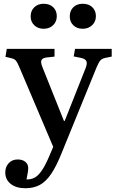

<svg xmlns="http://www.w3.org/2000/svg" viewBox="-20 -771 614 1021"><path d="M115 230Q66 230 37 207Q8 184 8 146Q8 117 26 97Q44 77 74 77Q99 77 114 89Q129 101 130 120Q131 136 121 183Q143 184 162.5 174.5Q182 165 201.5 137Q221 109 243 57L263 10L85 -409Q73 -438 65.5 -447.5Q58 -457 42 -461L9 -469L16 -511H270V-470L225 -465Q206 -462 200.5 -451.5Q195 -441 206 -413L320 -128H324L435 -408Q445 -433 439.5 -445.5Q434 -458 411 -463L372 -471L379 -511H574V-470L539 -463Q522 -459 513.5 -449.5Q505 -440 492 -409L309 40Q280 113 252 154Q224 195 191.5 212.5Q159 230 115 230ZM420 -618Q389 -618 370 -636.5Q351 -655 351 -684Q351 -714 370 -732.5Q389 -751 420 -751Q452 -751 471 -732.5Q490 -714 490 -685Q490 -656 470 -637Q450 -618 420 -618ZM212 -618Q182 -618 162.5 -636.5Q143 -655 143 -684Q143 -714 162.5 -732.5Q182 -751 212 -751Q244 -751 263 -732.5Q282 -714 282 -685Q282 -656 262.5 -637Q243 -618 212 -618Z"/></svg>

Font: Literata 36pt Medium
Style: Regular
Weight: 500
Designer: Latin by Veronika Burian and Jose Scaglione. Greek by Irene Vlachou. Cyrillic by Vera Evstafieva.
Foundry: TypeTogether
Version: Version 3.002